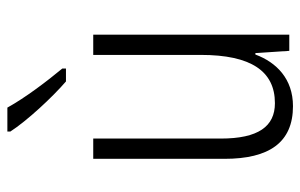

<svg xmlns="http://www.w3.org/2000/svg" viewBox="-167 -638 815 521"><g transform="rotate(-90 240.5 -377.5)"><path d="M209 -765H144V-757C173 -712 237 -643 280 -606H315V-616C281 -657 236 -716 209 -765ZM407 -532H352V-240C352 -104 308 -39 221 -39C158 -39 125 -84 125 -186V-532H70V-176C70 -55 114 10 213 10C287 10 332 -35 353 -92H357L363 0H407Z"/></g></svg>

Font: Noto Sans Gujarati Condensed Light
Style: Regular
Weight: 300
Width: 3
Designer: Jelle Bosma - Monotype Design Team, Universal Thirst
Foundry: Monotype Imaging Inc.
Version: Version 2.106